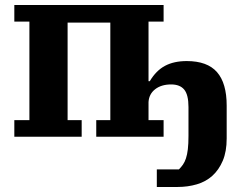

<svg xmlns="http://www.w3.org/2000/svg" viewBox="-20 -544 954 764"><path d="M604 130H692Q701 121 708 111Q715 101 720 86Q725 71 727.5 49.5Q730 28 730 -3V-118Q730 -167 713 -187.5Q696 -208 661 -208Q622 -208 597.5 -189Q573 -170 571 -138V-66H631V0H363V-66H419V-454H249V-66H305V0H37V-66H97V-458H37V-524H631V-458H571V-221H576Q601 -263 636.5 -282Q672 -301 723 -301Q805 -301 843.5 -257Q882 -213 882 -124V7Q882 59 866.5 95.5Q851 132 825 155.5Q799 179 763 189.5Q727 200 687 200H604Z"/></svg>

Font: IBM Plex Serif
Style: Bold
Weight: 700
Designer: Mike Abbink, Paul van der Laan, Pieter van Rosmalen
Foundry: Bold Monday
Version: Version 2.008